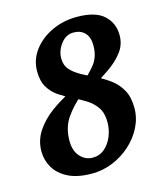

<svg xmlns="http://www.w3.org/2000/svg" viewBox="-97 -676 648 764"><g transform="rotate(-15 227.5 -294.0)"><path d="M436.5 -488.8Q436.5 -449.7 413.3 -419.7Q390.1 -389.6 356.7 -366.7Q323.2 -343.8 293.5 -325.2L247.1 -346.2Q276.4 -368.7 300.8 -399.2Q325.2 -429.7 325.2 -476.1Q325.2 -510.3 308.1 -528.3Q291 -546.4 261.2 -546.4Q230.5 -546.4 209.2 -518.6Q188 -490.7 188 -459Q188 -430.7 204.6 -412.1Q221.2 -393.6 247.3 -379.4Q273.4 -365.2 303 -351.1Q332.5 -336.9 358.9 -317.4Q385.3 -297.9 401.9 -268.3Q418.5 -238.8 418.5 -193.8Q418.5 -152.3 399.4 -114.7Q380.4 -77.1 347.9 -47.9Q315.4 -18.6 274.2 -1.7Q232.9 15.1 188.5 15.1Q128.9 15.1 90.8 -4.2Q52.7 -23.4 34.4 -54.7Q16.1 -85.9 16.1 -122.1Q16.1 -167.5 40.8 -204.6Q65.4 -241.7 103.8 -270Q142.1 -298.3 182.1 -317.9L229.5 -299.8Q189 -267.1 161.9 -227.8Q134.8 -188.5 134.8 -133.8Q134.8 -92.3 156.2 -68.8Q177.7 -45.4 207.5 -45.4Q236.3 -45.4 257.1 -63.5Q277.8 -81.5 289.1 -109.4Q300.3 -137.2 300.3 -167Q300.3 -204.6 284.4 -227.8Q268.6 -251 243.7 -266.6Q218.8 -282.2 190.9 -295.7Q163.1 -309.1 138.2 -325.7Q113.3 -342.3 97.7 -367.9Q82 -393.6 82 -434.1Q82 -481.9 110.8 -520.3Q139.6 -558.6 187 -580.8Q234.4 -603 290 -603Q366.7 -603 401.6 -570.8Q436.5 -538.6 436.5 -488.8Z"/></g></svg>

Font: Gentium Plus
Style: Bold Italic
Weight: 700
Italic angle: -8°
Designer: Victor Gaultney, Annie Olsen, Iska Routamaa, Becca Hirsbrunner
Foundry: SIL International
Version: Version 6.101